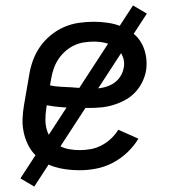

<svg xmlns="http://www.w3.org/2000/svg" viewBox="-20 -618 640 706"><path d="M273 8Q249 8 225 5Q201 2 179 -5Q157 -12 138 -24.5Q119 -37 104.5 -53.5Q90 -70 80.5 -91Q71 -112 66.5 -135Q62 -158 63 -182Q64 -206 68 -230L87 -340Q91 -367 100.5 -394Q110 -421 126.5 -445Q143 -469 166 -488Q189 -507 215.5 -518.5Q242 -530 270 -534Q298 -538 325 -538Q352 -538 378 -534Q404 -530 427 -520.5Q450 -511 469.5 -495.5Q489 -480 501 -458Q513 -436 517 -410Q521 -384 517 -358Q513 -336 502.5 -315Q492 -294 475.5 -277Q459 -260 438 -249Q417 -238 395 -231.5Q373 -225 351 -223Q329 -221 307 -221Q268 -221 229 -222.5Q190 -224 152 -231L150 -218Q147 -198 147 -178Q147 -158 152.5 -139.5Q158 -121 169.5 -106.5Q181 -92 197.5 -82.5Q214 -73 233.5 -69.5Q253 -66 273 -66Q293 -66 313 -69.5Q333 -73 352.5 -83Q372 -93 388 -108Q404 -123 415 -141L489 -108Q472 -80 447.5 -57Q423 -34 394 -19Q365 -4 334 2Q303 8 273 8ZM320 -292Q332 -292 344.5 -293.5Q357 -295 369 -298.5Q381 -302 392.5 -308.5Q404 -315 413 -324.5Q422 -334 427.5 -345.5Q433 -357 435 -369Q438 -383 435 -397.5Q432 -412 424.5 -423.5Q417 -435 406 -443Q395 -451 381.5 -456Q368 -461 353.5 -463Q339 -465 325 -465Q307 -465 288 -462Q269 -459 251.5 -450.5Q234 -442 219 -428.5Q204 -415 193.5 -398.5Q183 -382 177 -364Q171 -346 168 -328L164 -304Q183 -300 202.5 -299Q222 -298 242 -297Q262 -296 281.5 -294Q301 -292 320 -292ZM106 68 55 38 469 -598 520 -568Z"/></svg>

Font: Iosevka Slab Extended
Style: Italic
Weight: 400
Width: 7
Italic angle: -9°
Monospace: yes
Designer: Belleve Invis
Foundry: Belleve Invis
Version: Version 11.1.0; ttfautohint (v1.8.3)